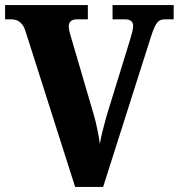

<svg xmlns="http://www.w3.org/2000/svg" viewBox="-20 -734 702 754"><path d="M80 -612 275 0H385L572 -587C591 -647 602 -658 627 -658H662V-714H422V-658H472C493 -658 503 -648 503 -632C503 -618 496 -595 489 -572L398 -277C389 -244 377 -199 372 -169C368 -202 357 -254 349 -281L261 -581C256 -597 250 -617 250 -631C250 -650 263 -658 282 -658H325V-714H0V-658H25C45 -658 69 -649 80 -612Z"/></svg>

Font: Noto Serif Bengali SemiCondensed ExtraBold
Style: Regular
Weight: 800
Width: 4
Designer: Juan Bruce, Universal Thirst, Indian Type Foundry and the Monotype Design Team.
Foundry: Monotype Imaging Inc.
Version: Version 2.003